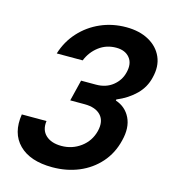

<svg xmlns="http://www.w3.org/2000/svg" viewBox="-105 -770 766 864"><g transform="rotate(15 278.0 -337.5)"><path d="M217.5 10Q114.2 10 62.1 -42.1Q10 -94.2 24.2 -184.2H139.2Q133.3 -141.7 159.2 -117.5Q185 -93.3 232.5 -93.3Q282.5 -93.3 322.1 -122.5Q361.7 -151.7 374.2 -200.8Q385.8 -248.3 361.2 -275Q336.7 -301.7 285 -301.7H218.3L242.5 -400H311.7Q358.3 -400 390 -425.4Q421.7 -450.8 430.8 -489.2Q441.7 -532.5 420.4 -558.3Q399.2 -584.2 357.5 -584.2Q311.7 -584.2 277.1 -557.9Q242.5 -531.7 225.8 -490H105Q123.3 -549.2 163.3 -592.9Q203.3 -636.7 258.3 -660.8Q313.3 -685 377.5 -685Q439.2 -685 482.9 -660.8Q526.7 -636.7 545.4 -594.2Q564.2 -551.7 550 -496.7Q539.2 -450 504.2 -415.4Q469.2 -380.8 417.5 -359.2L416.7 -354.2Q464.2 -338.3 485.4 -294.6Q506.7 -250.8 490.8 -188.3Q475.8 -125.8 436.2 -81.2Q396.7 -36.7 340.4 -13.3Q284.2 10 217.5 10Z"/></g></svg>

Font: Funnel Sans SemiBold
Style: Italic
Weight: 600
Italic angle: -14.036°
Designer: NORD ID, Kristian Moeller
Foundry: Dicotype
Version: Version 1.000